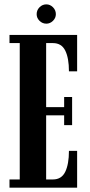

<svg xmlns="http://www.w3.org/2000/svg" viewBox="-20 -860 412 880"><path d="M23.5 0V-37.5H70.5V-662.5H23.5V-700H333.5V-533H296Q296 -594 279 -628.2Q262 -662.5 222.5 -662.5H191.5V-369H274V-415.5H310.5V-286.5H274V-331.5H191.5V-37.5H222.5Q262 -37.5 279 -72.5Q296 -107.5 296 -168.5H333.5V0ZM192.5 -751.5Q174.5 -751.5 161.2 -764.5Q148 -777.5 148 -795Q148 -813.5 161.2 -826.8Q174.5 -840 192.5 -840Q209.5 -840 222.8 -826.8Q236 -813.5 236 -795Q236 -777.5 222.8 -764.5Q209.5 -751.5 192.5 -751.5Z"/></svg>

Font: Imbue 10pt
Style: Bold
Weight: 700
Designer: Tyler Finck
Foundry: Etcetera Type Company
Version: Version 1.102; ttfautohint (v1.8.3)